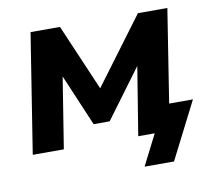

<svg xmlns="http://www.w3.org/2000/svg" viewBox="-73 -590 893 803"><g transform="rotate(-10 373.5 -188.5)"><path d="M26 0 106 -507H231L352 -225L562 -507H687L625 -112H726L603 130H478L544 0H474L521 -290L367 -82H299L206 -301L158 0Z"/></g></svg>

Font: Mulish ExtraBold
Style: Italic
Weight: 800
Italic angle: -9°
Designer: Vernon Adams
Foundry: Vernon Adams
Version: Version 3.603; ttfautohint (v1.8.3)